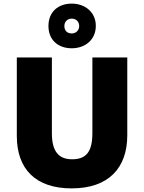

<svg xmlns="http://www.w3.org/2000/svg" viewBox="-20 -1032 797 1062"><path d="M377 -765C451 -765 510 -812 510 -889C510 -965 450 -1012 377 -1012C300 -1012 248 -965 248 -888C248 -812 300 -765 377 -765ZM377 -847C350 -847 336 -864 336 -888C336 -913 354 -929 377 -929C400 -929 418 -913 418 -888C418 -864 400 -847 377 -847ZM684 -284V-714H491V-296C491 -194 458 -151 379 -151C305 -151 267 -194 267 -295V-714H73V-280C73 -95 179 10 376 10C582 10 684 -104 684 -284Z"/></svg>

Font: Noto Sans Malayalam Black
Style: Regular
Weight: 900
Designer: Jelle Bosma - Monotype Design Team
Foundry: Monotype Imaging Inc.
Version: Version 2.104